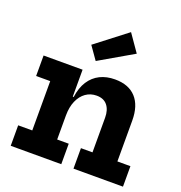

<svg xmlns="http://www.w3.org/2000/svg" viewBox="-148 -975 1037 1101"><g transform="rotate(20 370.0 -424.0)"><path d="M276.5 -125H347V0H38.5V-125H124.5V-426H38.5V-551H276.5ZM492 -125V-336.5Q492 -383.5 469.8 -411.2Q447.5 -439 404 -439Q367 -439 338.2 -418.8Q309.5 -398.5 293 -360.8Q276.5 -323 276.5 -271L250 -386.5H282Q290 -445 315.2 -484Q340.5 -523 380.2 -542.8Q420 -562.5 471.5 -562.5Q555 -562.5 599.5 -513.8Q644 -465 644 -374V-125H723.5V0H421.5V-125ZM464 -848.5 537 -743.5 330 -623.5 274.5 -702.5Z"/></g></svg>

Font: Hepta Slab ExtraLight
Style: Bold
Weight: 700
Version: Version 1.102